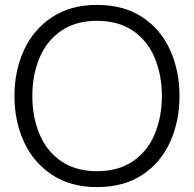

<svg xmlns="http://www.w3.org/2000/svg" viewBox="-20 -752 793 784"><path d="M39 -360Q39 -462 77.5 -546.5Q116 -631 192 -681.5Q268 -732 376 -732Q485 -732 561 -682Q637 -632 675 -547Q713 -462 713 -360Q713 -258 675 -173Q637 -88 561 -38Q485 12 376 12Q268 12 192 -38.5Q116 -89 77.5 -173.5Q39 -258 39 -360ZM376 -53Q464 -53 523.5 -94Q583 -135 612 -205Q641 -275 641 -360Q641 -445 612 -515Q583 -585 523.5 -626Q464 -667 376 -667Q289 -667 229.5 -626Q170 -585 141 -515Q112 -445 112 -360Q112 -275 141 -205Q170 -135 229.5 -94Q289 -53 376 -53Z"/></svg>

Font: Aspekta 300
Style: Regular
Weight: 300
Designer: Ivo Dolenc
Version: Version 2.000